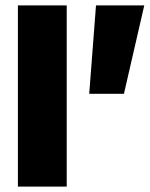

<svg xmlns="http://www.w3.org/2000/svg" viewBox="-20 -688 552 708"><path d="M46 0V-668H226V0ZM309 -342 334 -668H512L437 -342Z"/></svg>

Font: Gantari Black
Style: Regular
Weight: 900
Version: Version 1.000